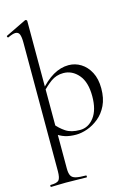

<svg xmlns="http://www.w3.org/2000/svg" viewBox="-153 -797 790 1144"><g transform="rotate(-15 241.5 -225.0)"><path d="M13.6 275Q11.6 275 11.6 269Q11.6 263 13.6 263Q53.4 263 65.5 250Q77.6 237 77.6 194V-597.8Q77.6 -633.4 70.8 -649.7Q64 -666 45.4 -666Q30 -666 -0.4 -651.8Q-4.4 -650 -7 -656Q-9.6 -662 -5.8 -663L120.2 -724Q122.2 -725 124.4 -725Q127 -725 130.1 -722.5Q133.2 -720 133.2 -716.8V194Q133.2 222 140.9 237Q148.6 252 170 257.5Q191.4 263 233.4 263Q236.2 263 236.2 269Q236.2 275 233.4 275Q206.8 275 174.2 274Q141.6 273 106 273Q80.2 273 56.1 274Q32 275 13.6 275ZM239.8 13Q201 13 171.9 3.8Q142.8 -5.4 107 -30.4L122 -85.4Q148.8 -52 181.9 -30Q215 -8 269.2 -8Q321 -8 356.1 -53.8Q391.2 -99.6 391.2 -184Q391.2 -271.2 352.6 -316.3Q314 -361.4 259.2 -361.4Q215.6 -361.4 181.9 -336.8Q148.2 -312.2 117.4 -277.6L108.8 -285.6Q159 -344.6 206 -371.8Q253 -399 301.8 -399Q342.2 -399 377 -377.5Q411.8 -356 433.5 -315Q455.2 -274 455.2 -215Q455.2 -154.2 434.4 -111Q413.6 -67.8 380.2 -40.5Q346.8 -13.2 309.8 -0.1Q272.8 13 239.8 13Z"/></g></svg>

Font: Cormorant Garamond Light
Style: Regular
Weight: 300
Designer: Christian Thalmann (Catharsis Fonts)
Foundry: Catharsis Fonts
Version: Version 4.001